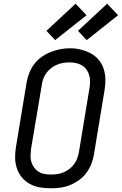

<svg xmlns="http://www.w3.org/2000/svg" viewBox="-20 -1006 656 1034"><path d="M253 8Q223 8 194 3Q165 -2 140.5 -15.5Q116 -29 98 -50.5Q80 -72 71 -99Q62 -126 61.5 -155.5Q61 -185 66 -215L123 -560Q127 -586 137 -611.5Q147 -637 163.5 -659.5Q180 -682 203 -698.5Q226 -715 252 -725.5Q278 -736 304 -741Q330 -746 357 -746Q387 -746 415 -739Q443 -732 468 -719Q493 -706 511 -684.5Q529 -663 538 -636Q547 -609 547.5 -579.5Q548 -550 543 -520L486 -175Q482 -149 472 -123.5Q462 -98 445.5 -75.5Q429 -53 406 -36.5Q383 -20 357.5 -9.5Q332 1 305.5 4.5Q279 8 253 8ZM254 -66Q272 -66 289 -68.5Q306 -71 322.5 -78Q339 -85 353.5 -96Q368 -107 379 -122Q390 -137 396 -153.5Q402 -170 405 -187L462 -532Q465 -550 465 -568Q465 -586 460 -602.5Q455 -619 445 -632.5Q435 -646 420.5 -654.5Q406 -663 388.5 -666.5Q371 -670 353 -670Q336 -670 319 -667Q302 -664 285.5 -657Q269 -650 254.5 -638.5Q240 -627 229.5 -612.5Q219 -598 213 -581.5Q207 -565 205 -548L147 -203Q145 -185 144.5 -167Q144 -149 149 -133Q154 -117 164 -103.5Q174 -90 188 -81Q202 -72 219 -69Q236 -66 254 -66ZM447 -790 400 -840 557 -986 616 -924ZM277 -790 230 -840 387 -986 446 -924Z"/></svg>

Font: Iosevka Slab Extended
Style: Italic
Weight: 400
Width: 7
Italic angle: -9°
Monospace: yes
Designer: Belleve Invis
Foundry: Belleve Invis
Version: Version 11.1.0; ttfautohint (v1.8.3)